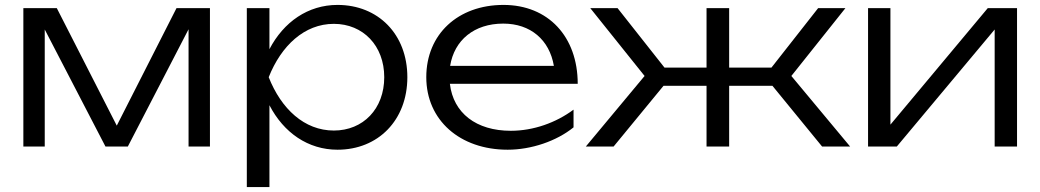

<svg xmlns="http://www.w3.org/2000/svg" viewBox="-20 -596 4232 781"><path d="M162 0V-476L409 0H500L747 -477V0H834V-563H698L455 -85L211 -563H75V0Z M984 165H1076V-168C1134 -56 1233 13 1353 13C1518 13 1637 -107 1637 -282C1637 -457 1518 -576 1353 -576C1233 -576 1134 -507 1076 -396V-563H984ZM1543 -282C1543 -153 1457 -65 1338 -65C1218 -65 1124 -153 1073 -282C1124 -410 1218 -499 1338 -499C1457 -499 1543 -410 1543 -282Z M2045 13C2141 13 2244 -22 2313 -78V-150C2242 -97 2150 -64 2058 -64C1917 -64 1824 -136 1810 -255H2330C2330 -447 2210 -576 2028 -576C1843 -576 1714 -457 1714 -282C1714 -107 1851 13 2045 13ZM2027 -500C2138 -500 2215 -434 2233 -328H1811C1828 -433 1909 -500 2027 -500Z M2946 0V-247H3122L3324 0H3438L3199 -287L3419 -563H3308L3118 -321H2946V-563H2854V-321H2683L2492 -563H2381L2602 -287L2363 0H2476L2679 -247H2854V0Z M3628 0 4026 -476V0H4117V-563H3998L3602 -89V-563H3511V0Z"/></svg>

Font: Bounded Light
Style: Regular
Weight: 300
Designer: Vlad Churkin
Version: Version 3.0